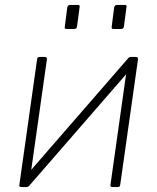

<svg xmlns="http://www.w3.org/2000/svg" viewBox="-20 -762 641 782"><path d="M304 -732 294 -656Q293 -649 290.5 -646.5Q288 -644 280 -644H253Q246 -644 244.5 -646Q243 -648 244 -654L254 -732Q257 -742 265 -742H297Q307 -742 304 -732ZM495 -732 485 -656Q484 -649 481.5 -646.5Q479 -644 471 -644H444Q437 -644 435.5 -646Q434 -648 435 -654L445 -732Q448 -742 456 -742H488Q498 -742 495 -732ZM171 -520 99 -12Q98 0 87 0H69Q62 0 60 -2Q58 -4 59 -10L131 -520Q132 -530 141 -530H163Q172 -530 171 -520ZM542 -520 470 -12Q469 -5 467 -2.5Q465 0 457 0H440Q433 0 431 -2Q429 -4 430 -10L502 -520Q503 -530 512 -530H534Q543 -530 542 -520ZM504 -527 528 -499 96 -2 73 -31Z"/></svg>

Font: Libre Franklin Thin
Style: Italic
Weight: 100
Italic angle: -8°
Designer: Pablo Impallari, Rodrigo Fuenzalida, Nhung Nguyen
Foundry: Impallari Type
Version: Version 3.000